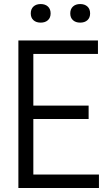

<svg xmlns="http://www.w3.org/2000/svg" viewBox="-20 -943 536 963"><path d="M72.2 0V-740H471.3V-672.5H147.2V-67.5H476.3V0ZM130.3 -346V-413.5H424.5V-346ZM382.2 -829.5Q359.4 -829.5 345.9 -841.8Q332.4 -854.1 332.4 -875.7Q332.4 -897.7 345.9 -910.2Q359.4 -922.7 382.2 -922.7Q404.9 -922.7 418.5 -910.2Q432 -897.7 432 -875.7Q432 -854.1 418.5 -841.8Q404.9 -829.5 382.2 -829.5ZM184.1 -829.5Q161.4 -829.5 147.8 -841.8Q134.3 -854.1 134.3 -875.7Q134.3 -897.7 147.8 -910.2Q161.4 -922.7 184.1 -922.7Q206.9 -922.7 220.4 -910.2Q233.9 -897.7 233.9 -875.7Q233.9 -854.1 220.4 -841.8Q206.9 -829.5 184.1 -829.5Z"/></svg>

Font: Encode Sans Condensed Thin
Style: Regular
Weight: 100
Width: 3
Designer: Multiple Designers
Foundry: Impallari Type
Version: Version 3.002